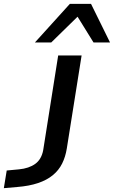

<svg xmlns="http://www.w3.org/2000/svg" viewBox="-165 -787 593 1000"><path d="M-145 193 -130 101 -66 95Q-14 90 18.5 66.5Q51 43 60 -5L138 -498H260L183 -14Q176 30 158.5 65Q141 100 110 125.5Q79 151 33 166.5Q-13 182 -76 187ZM17 -566 199 -767H309L408 -566H322L239 -700L102 -566Z"/></svg>

Font: Nunito Sans 7pt Expanded SemiBold
Style: Italic
Weight: 600
Width: 7
Italic angle: -9°
Designer: Vernon Adams
Foundry: Vernon Adams
Version: Version 3.101;gftools[0.9.27]